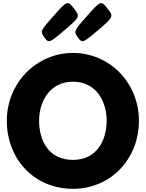

<svg xmlns="http://www.w3.org/2000/svg" viewBox="-20 -1173 917 1208"><path d="M259 -938C286 -900 290 -901 387 -984C483 -1066 485 -1069 445 -1120C405 -1171 402 -1169 318 -1074C233 -979 232 -975 259 -938ZM470 -938C497 -900 501 -901 598 -984C694 -1066 696 -1069 656 -1120C616 -1171 613 -1169 529 -1074C444 -979 443 -975 470 -938ZM23 -413C23 -172 195 15 439 15C676 15 854 -172 854 -413C854 -654 668 -840 439 -840C212 -840 23 -654 23 -413ZM226 -413C226 -536 294 -659 439 -659C585 -659 651 -536 651 -413C651 -290 589 -167 439 -167C285 -167 226 -290 226 -413Z"/></svg>

Font: Hussar Print
Style: Bold
Weight: 700
Foundry: Cannot Into Space Fonts
Version: Version 2.00